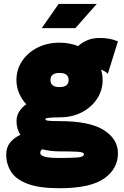

<svg xmlns="http://www.w3.org/2000/svg" viewBox="-20 -743 642 992"><path d="M64.9 -329.6Q64.9 -383.3 93.8 -427Q122.6 -470.7 173.1 -496.6Q223.6 -522.5 287.6 -522.5Q338.9 -522.5 383.8 -504.9Q400.9 -521.5 429 -534.2Q457 -546.9 496.6 -546.9Q548.3 -546.9 589.4 -529.3L537.1 -361.8Q522.9 -376 502 -383.3Q510.3 -357.4 510.3 -329.6Q510.3 -276.4 481.4 -232.4Q452.6 -188.5 402.3 -162.6Q352.1 -136.7 287.6 -136.7Q252.9 -136.7 233.6 -134.5Q214.4 -132.3 214.4 -127Q214.4 -121.6 227.3 -119.4Q240.2 -117.2 287.6 -117.2Q443.4 -117.2 516.4 -70.8Q589.4 -24.4 589.4 48.8Q589.4 129.4 517.8 179.4Q446.3 229.5 287.6 229.5Q182.1 229.5 122.1 206.5Q62 183.6 37.1 144Q12.2 104.5 12.2 55.7Q12.2 18.6 32 -6.1Q51.8 -30.8 85 -46.4Q65.4 -77.6 65.4 -117.2Q65.4 -145 79.3 -166.7Q93.3 -188.5 115.7 -204.6Q91.8 -230 78.4 -262Q64.9 -293.9 64.9 -329.6ZM240.7 -329.6Q240.7 -293 287.6 -293Q334.5 -293 334.5 -329.6Q334.5 -366.2 287.6 -366.2Q240.7 -366.2 240.7 -329.6ZM413.6 53.7Q413.6 42.5 377.4 40.8Q341.3 39.1 287.6 39.1Q239.7 39.1 198.2 28.3Q188 36.1 188 46.4Q188 60.1 211.2 66.7Q234.4 73.2 287.6 73.2Q340.8 73.2 377.2 70.8Q413.6 68.4 413.6 53.7ZM369.6 -597.7H195.8L282.7 -722.7H480Z"/></svg>

Font: Giphurs Black
Style: Regular
Weight: 900
Version: Version 0.920; ttfautohint (v1.8.4.7-5d5b)